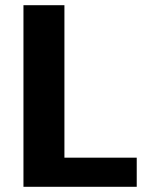

<svg xmlns="http://www.w3.org/2000/svg" viewBox="-20 -720 554 740"><path d="M193.1 -112.2H507V0H70.4V-700H228.3V-25.4Z"/></svg>

Font: Pathway Extreme 8pt Thin
Style: Regular
Weight: 100
Designer: Eduardo Rodriguez Tunni
Foundry: Eduardo Rodriguez Tunni
Version: Version 1.000